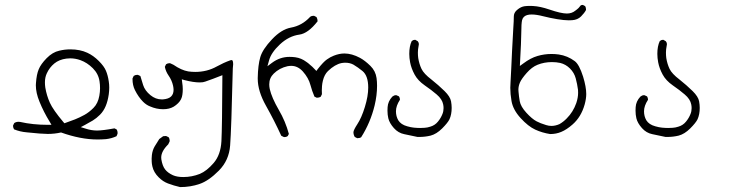

<svg xmlns="http://www.w3.org/2000/svg" viewBox="-20 -451 3040 774"><path d="M161.1 -118.7Q161.1 -139.6 168.9 -155.8Q179.7 -179.2 199 -195.1Q218.3 -210.9 247.6 -214.8Q255.4 -215.8 263.2 -215.8Q283.7 -215.8 304.2 -208.5Q331.5 -198.7 354.2 -176Q377 -153.3 381.3 -122.6Q383.3 -109.9 383.3 -95.2Q383.3 -80.6 380.4 -64.9Q375 -34.2 356.9 -16.1Q338.9 2 320.3 12.2Q300.8 22.9 282.2 30.3L239.7 45.9L235.8 41.5Q193.8 -8.3 180.9 -37.1Q168 -65.9 162.6 -98.1Q161.1 -108.9 161.1 -118.7ZM441.4 66.4Q394 75.2 371.1 75.2Q348.1 75.2 324.7 67.4L305.7 61.5L323.2 52.2Q339.8 43.5 354.2 34.7Q368.7 25.9 383.1 11.5Q397.5 -2.9 406 -23.2Q414.6 -43.5 418.5 -70.8Q420.4 -85 420.4 -97.9Q420.4 -110.8 418.5 -122.6Q415 -147 407.2 -165.5Q399.9 -183.6 378.2 -205.3Q356.4 -227.1 332 -238.3Q302.7 -252 263.7 -252Q240.7 -252 218.8 -246.6Q191.9 -240.7 168.2 -216.6Q144.5 -192.4 136.2 -171.9Q127.4 -151.4 125 -116.2Q124.5 -111.8 124.5 -107.4Q124.5 -76.7 139.2 -41Q155.8 0 180.2 39.6L187.5 52.2H172.9Q112.3 52.2 61 40.5Q57.6 40 54.2 40Q45.4 40 37.6 44.9L32.7 54.7Q32.7 55.7 32.7 57.9Q32.7 60.1 33.7 63.7Q34.7 67.4 36.6 70.3Q60.1 80.1 87.9 82.5Q148.4 88.9 172.4 88.9Q200.2 88.9 226.1 83Q305.2 111.3 373 111.3Q389.6 111.3 407.2 109.9Q429.7 107.4 449.7 98.1L453.6 88.9Q454.1 86.4 454.1 85Q454.1 76.7 450.2 70.8Z M622.1 109.4Q612.3 124 603.5 139.2Q594.7 154.3 592.3 173.8Q591.3 183.1 591.3 188.5Q591.3 193.8 591.6 201.2Q591.8 208.5 594.2 219.7Q599.6 244.1 620.1 264.2Q636.7 280.8 657.2 288.6Q680.7 297.4 706.1 303.2Q748 303.2 784.7 290.5Q821.8 277.8 862.5 236.6Q903.3 195.3 907.7 135.7Q912.6 72.8 918.5 -175.3Q919.9 -185.5 919.9 -191.4Q919.9 -206.5 915.5 -208.5Q915 -209 914.6 -209Q911.6 -209 908.7 -208Q881.3 -198.2 854 -183.1Q814.9 -161.1 767.1 -161.1Q752.9 -161.1 738.8 -163.1Q710.9 -168 679.2 -189.9L666.5 -195.8Q665 -196.3 663.6 -196.3Q655.8 -196.3 649.4 -191.9L644.5 -181.6Q648.4 -162.6 659.2 -147Q672.9 -127.4 677.7 -105.5Q679.7 -96.2 679.7 -88.9Q679.7 -71.8 669.7 -62Q659.7 -52.2 636.7 -50.3Q634.3 -50.3 631.3 -50.3Q607.4 -50.3 586.4 -67.4Q564 -85.9 557.1 -107.9Q551.3 -126 545.9 -144.5L536.6 -148.9Q535.2 -149.4 533.7 -149.4Q525.4 -149.4 519 -145L514.2 -134.8Q514.2 -133.3 514.2 -132.3Q514.2 -107.4 523.9 -87.9Q538.1 -59.6 556.6 -41Q569.8 -27.8 585 -22Q610.8 -10.7 637.7 -10.7Q662.6 -10.7 680.2 -21Q689.9 -26.9 698.2 -35.2Q712.9 -49.8 715.3 -69.8Q716.8 -79.6 716.8 -91.8Q716.8 -104 714.4 -119.1L712.9 -131.3L724.6 -127.9Q760.3 -118.7 785.2 -118.7Q799.3 -118.7 807.6 -122.1Q835.9 -131.8 876.5 -147.9Q875.5 63 872.6 118.2Q869.6 173.3 841.3 206.1Q813.5 238.3 785.6 250Q753.4 262.7 718.8 262.7Q693.8 262.7 677.2 255.4Q656.7 246.1 645.8 232.2Q634.8 218.3 630.4 191.4Q629.9 187.5 629.9 184.1Q629.9 158.7 658.2 130.9L663.6 119.6Q664.1 118.2 664.1 116.7Q664.1 108.4 659.7 102.1L649.4 97.2L637.7 98.1Z M1421.4 106Q1430.7 106 1436 102.1Q1473.1 43.9 1490.2 -25.9Q1500 -66.9 1500 -105.5Q1500 -121.6 1498 -136.2Q1494.1 -165 1473.1 -185.5Q1451.2 -207 1431.2 -217.8Q1398.4 -235.4 1368.2 -235.4Q1348.1 -235.4 1325.7 -226.6Q1311.5 -221.2 1297.9 -211.4Q1284.2 -202.1 1261.2 -172.9L1255.4 -165Q1243.7 -177.7 1239.5 -181.4Q1235.4 -185.1 1233.9 -186.3Q1232.4 -187.5 1231 -188.7Q1229.5 -189.9 1228 -191.4Q1226.6 -192.9 1224.9 -194.1Q1223.1 -195.3 1221.7 -196.8Q1218.3 -199.2 1214.8 -201.7Q1194.8 -216.8 1170.4 -220.2Q1159.7 -221.7 1147 -221.7Q1108.9 -221.7 1077.1 -198.2L1058.1 -184.1L1064.5 -207Q1072.8 -238.8 1108.6 -272.2Q1144.5 -305.7 1187 -311.5Q1222.2 -316.4 1260.3 -365.2Q1260.3 -365.2 1260.3 -365.7Q1260.3 -374.5 1255.9 -382.3L1246.1 -387.2Q1245.1 -387.2 1243.9 -387.2Q1242.7 -387.2 1240.7 -387Q1238.8 -386.7 1236.3 -386.2Q1232.4 -385.3 1229.5 -382.3Q1197.3 -347.7 1153.3 -339.8Q1114.7 -333 1076.7 -292.7Q1038.6 -252.4 1029.3 -220.7Q1020 -189 1019 -136.7Q1019 -135.3 1019 -133.8Q1019 -83.5 1052.5 -24.2Q1085.9 35.2 1113.8 96.2L1123.5 101.1Q1125 101.6 1126.5 101.6Q1134.8 101.6 1140.1 97.2L1144.5 88.9Q1130.9 38.1 1104 -7.8Q1075.2 -57.6 1067.4 -92.3Q1065.4 -102.1 1065.4 -110.8Q1065.4 -136.7 1083.5 -154.3Q1106.4 -176.8 1139.2 -184.1Q1147 -185.5 1154.3 -185.5Q1180.2 -185.5 1200.7 -163.1Q1224.1 -136.7 1231.4 -108.4Q1237.8 -84.5 1247.6 -61.5L1256.8 -57.1Q1257.8 -57.1 1258.3 -57.1Q1266.6 -57.1 1272.9 -61L1277.8 -71.3Q1277.3 -78.6 1277.3 -86.2Q1277.3 -93.8 1278.1 -104Q1278.8 -114.3 1281.7 -126Q1287.6 -150.4 1302.2 -164.6Q1330.1 -191.4 1356.9 -196.8Q1365.2 -198.2 1371.6 -198.2Q1390.6 -198.2 1404.8 -190.4Q1422.9 -179.7 1441.4 -164.6Q1464.4 -145.5 1464.4 -98.1Q1464.4 -63.5 1450.9 -19.8Q1437.5 23.9 1420.4 49.8Q1405.8 72.3 1404.8 81.5Q1404.8 92.3 1410.2 101.1L1419.9 106Q1420.9 106 1421.4 106Z M1542 -4.9Q1542 11.7 1545.4 25.9Q1549.8 44.9 1567.9 65.4Q1585.4 85 1609.4 89.8Q1636.2 95.2 1663.1 101.1Q1666.5 101.1 1669.4 101.1Q1693.8 101.1 1715.8 95.7Q1739.7 89.4 1762.5 66.7Q1785.2 43.9 1792 29.8Q1800.8 10.3 1800.8 -16.1Q1800.8 -28.8 1798.3 -42.5Q1794.9 -61.5 1772 -84Q1747.6 -107.9 1719.2 -130.4Q1688.5 -153.8 1679.2 -173.3Q1669.9 -192.9 1666 -216.8Q1664.6 -227.1 1664.6 -239.3Q1664.6 -251.5 1667.5 -266.1Q1668.5 -269.5 1668.5 -272Q1668.5 -274.4 1668 -276.9Q1667 -281.2 1664.1 -284.7Q1654.8 -290.5 1654.3 -290.5Q1648.4 -290.5 1645 -288.8Q1641.6 -287.1 1639.6 -285.2Q1629.9 -264.6 1629.9 -233.9Q1629.9 -217.3 1633.3 -199.7Q1637.7 -175.8 1651.4 -150.4Q1664.6 -126 1692.1 -106.9Q1719.7 -87.9 1740.2 -70.3Q1762.7 -51.3 1766.6 -29.8Q1768.1 -22.5 1768.1 -15.1Q1768.1 -2.4 1763.7 8.3Q1757.3 24.9 1745.6 39.1Q1733.4 54.2 1714.8 59.6Q1703.1 63.5 1691.7 64.2Q1680.2 64.9 1673.8 64.9Q1667.5 64.9 1663.8 64.7Q1660.2 64.5 1656.7 64.2Q1653.3 64 1649.7 63.7Q1646 63.5 1642.6 62.7Q1639.2 62 1635.3 61.5Q1628.4 60.1 1621.6 58.1Q1596.2 51.3 1585.4 33.7Q1576.2 17.6 1576.2 -2.4Q1576.2 -24.4 1592.3 -48.8Q1592.3 -48.8 1592.3 -48.8Q1592.3 -56.6 1588.4 -62.5L1578.6 -66.9Q1577.6 -67.4 1576.7 -67.4Q1575.7 -67.4 1574.2 -67.1Q1572.8 -66.9 1571 -66.7Q1569.3 -66.4 1567.9 -65.4Q1564.5 -64 1561.5 -61.5Q1543.9 -42.5 1542.5 -19Q1542 -11.7 1542 -4.9Z M2203.1 56.6Q2192.4 56.6 2181.6 53.2Q2157.7 45.9 2143.1 38.1Q2124.5 28.3 2101.8 3.4Q2079.1 -21.5 2075.2 -43Q2071.8 -62.5 2070.3 -81.1Q2069.8 -84.5 2069.8 -89.4Q2069.8 -104 2076.2 -118.7Q2082.5 -133.3 2103 -156.7Q2124 -180.7 2147 -189.9Q2173.8 -200.7 2205.1 -200.7Q2222.7 -200.7 2238.3 -197.3Q2260.7 -191.9 2277.8 -174.8Q2294.9 -157.7 2301 -134.8Q2307.1 -111.8 2310.1 -88.9Q2310.5 -83 2310.5 -76.7Q2310.5 -57.6 2303.2 -35.6Q2290.5 0.5 2264.6 26.4Q2251.5 40 2235.4 49.3Q2218.8 56.6 2203.1 56.6ZM2329.1 -431.2Q2322.3 -431.2 2319.8 -427.7L2312.5 -418.9Q2307.1 -413.6 2298.8 -407.7Q2285.2 -396.5 2265.1 -396.5Q2241.7 -396.5 2194.8 -412.6Q2157.7 -425.3 2128.9 -426.8Q2122.1 -427.2 2118.9 -427.2Q2115.7 -427.2 2112.5 -427.2Q2109.4 -427.2 2104 -426.8Q2093.8 -426.3 2087.4 -424.3Q2074.7 -420.4 2062.5 -409.2Q2051.3 -398.9 2051.3 -384.3Q2051.3 -365.7 2049.3 -338.9Q2046.4 -294.4 2044.2 -245.1Q2042 -195.8 2041 -175.3Q2039.1 -134.8 2038.1 -119.9Q2037.1 -105 2037.1 -97.2Q2037.1 -71.8 2042 -43.9Q2047.9 -8.8 2078.6 24.9Q2109.4 58.6 2137.7 71.5Q2166 84.5 2197.8 89.4Q2222.2 89.4 2242.7 80.6Q2264.2 71.8 2288.1 50.8Q2322.8 20.5 2336.9 -29.8Q2343.3 -53.2 2343.3 -71.8Q2343.3 -100.6 2330.6 -142.1Q2314.9 -191.4 2296.9 -204.6Q2268.1 -226.1 2232.4 -231.4Q2217.8 -233.4 2203.1 -233.4Q2174.3 -233.4 2146.7 -225.3Q2119.1 -217.3 2089.8 -195.3L2075.7 -185.1Q2081.5 -290 2081.5 -321.8Q2081.5 -354.5 2084.5 -369.1Q2086.4 -377.4 2091.8 -382.8Q2101.6 -392.6 2123.5 -392.6Q2142.1 -392.6 2169.9 -385.5Q2197.8 -378.4 2225.8 -373.8Q2253.9 -369.1 2272.9 -369.1Q2279.8 -369.1 2286.6 -369.6Q2308.6 -371.1 2322.3 -384.8Q2335.9 -398.4 2342.3 -410.6Q2342.3 -411.1 2342.3 -413.6Q2342.3 -420.4 2338.9 -426.3L2329.6 -431.2Q2329.6 -431.2 2329.1 -431.2Z M2542 -4.9Q2542 11.7 2545.4 25.9Q2549.8 44.9 2567.9 65.4Q2585.4 85 2609.4 89.8Q2636.2 95.2 2663.1 101.1Q2666.5 101.1 2669.4 101.1Q2693.8 101.1 2715.8 95.7Q2739.7 89.4 2762.5 66.7Q2785.2 43.9 2792 29.8Q2800.8 10.3 2800.8 -16.1Q2800.8 -28.8 2798.3 -42.5Q2794.9 -61.5 2772 -84Q2747.6 -107.9 2719.2 -130.4Q2688.5 -153.8 2679.2 -173.3Q2669.9 -192.9 2666 -216.8Q2664.6 -227.1 2664.6 -239.3Q2664.6 -251.5 2667.5 -266.1Q2668.5 -269.5 2668.5 -272Q2668.5 -274.4 2668 -276.9Q2667 -281.2 2664.1 -284.7Q2654.8 -290.5 2654.3 -290.5Q2648.4 -290.5 2645 -288.8Q2641.6 -287.1 2639.6 -285.2Q2629.9 -264.6 2629.9 -233.9Q2629.9 -217.3 2633.3 -199.7Q2637.7 -175.8 2651.4 -150.4Q2664.6 -126 2692.1 -106.9Q2719.7 -87.9 2740.2 -70.3Q2762.7 -51.3 2766.6 -29.8Q2768.1 -22.5 2768.1 -15.1Q2768.1 -2.4 2763.7 8.3Q2757.3 24.9 2745.6 39.1Q2733.4 54.2 2714.8 59.6Q2703.1 63.5 2691.7 64.2Q2680.2 64.9 2673.8 64.9Q2667.5 64.9 2663.8 64.7Q2660.2 64.5 2656.7 64.2Q2653.3 64 2649.7 63.7Q2646 63.5 2642.6 62.7Q2639.2 62 2635.3 61.5Q2628.4 60.1 2621.6 58.1Q2596.2 51.3 2585.4 33.7Q2576.2 17.6 2576.2 -2.4Q2576.2 -24.4 2592.3 -48.8Q2592.3 -48.8 2592.3 -48.8Q2592.3 -56.6 2588.4 -62.5L2578.6 -66.9Q2577.6 -67.4 2576.7 -67.4Q2575.7 -67.4 2574.2 -67.1Q2572.8 -66.9 2571 -66.7Q2569.3 -66.4 2567.9 -65.4Q2564.5 -64 2561.5 -61.5Q2543.9 -42.5 2542.5 -19Q2542 -11.7 2542 -4.9Z"/></svg>

Font: NaikaiFont
Style: Light
Weight: 300
Version: Version 1.89